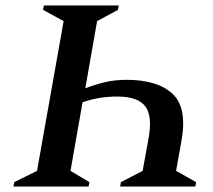

<svg xmlns="http://www.w3.org/2000/svg" viewBox="-20 -680 776 700"><path d="M413 -660 410 -644 334 -603 291 -358Q324 -371 361 -380Q398 -389 441 -389Q553 -389 608 -339Q663 -289 642 -169L622 -57L695 -16L692 0H418L421 -16L500 -57L521 -172Q537 -257 509.5 -292.5Q482 -328 408 -328Q375 -328 343.5 -323Q312 -318 281 -307L237 -57L306 -16L303 0H29L32 -16L115 -57L212 -603L137 -644L140 -660Z"/></svg>

Font: Spectral SC SemiBold
Style: Italic
Weight: 600
Italic angle: -10°
Designer: Jean-Baptiste Levee
Foundry: Production Type
Version: Version 2.001